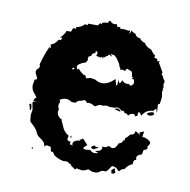

<svg xmlns="http://www.w3.org/2000/svg" viewBox="-59 -505 562 569"><g transform="rotate(10 222.0 -221.0)"><path d="M202.6 4.4 189 -4.9Q188 -9.3 186 -9.3L184.1 -8.8Q179.2 -15.1 170.9 -15.1L164.1 -14.2Q146 -18.1 133.3 -27.8Q130.9 -36.1 125 -36.1L122.6 -35.6L119.6 -49.3L108.9 -51.8Q103 -51.8 100.6 -46.4Q99.6 -55.2 95.9 -59.6Q92.3 -64 87.6 -67.1Q83 -70.3 78.6 -73.7Q74.2 -77.1 71.8 -83.5Q69.3 -89.8 65.2 -94.7Q61 -99.6 56.9 -103.5Q52.7 -107.4 49.6 -110.4Q46.4 -113.3 46.4 -115.2L44.9 -133.3L47.4 -147.9L43.5 -169.4L44.9 -172.4L56.2 -173.3L44.9 -174.8Q48.3 -185.5 52.7 -185.5Q50.3 -189.9 47.4 -193.1Q44.4 -196.3 41.7 -200Q39.1 -203.6 37.1 -208.5Q35.2 -213.4 35.2 -220.7L38.1 -237.8Q44.4 -237.8 44.4 -241.7Q44.4 -244.6 40.8 -250.7Q37.1 -256.8 37.1 -261.2Q37.1 -267.1 41.7 -270.3Q46.4 -273.4 46.4 -278.8L44.9 -284.7Q51.8 -312 64.5 -340.3L67.4 -336.9L68.8 -339.8L66.4 -347.7Q79.1 -352.1 87.9 -366.2H94.2L97.2 -372.6L95.7 -374L89.8 -372.1Q102.5 -384.8 106.4 -396H119.6Q121.1 -399.9 122.3 -403.8Q123.5 -407.7 127.9 -407.7L133.3 -406.7L131.8 -412.1Q147.5 -414.1 157.2 -425.3L164.1 -422.9L165.5 -428.2H194.8L200.2 -436L204.1 -433.6L208 -439L224.1 -441.4V-446.8L229.5 -447.3Q234.9 -440.4 242.2 -440.4L249.5 -441.4L252.4 -433.6L260.3 -434.6L263.2 -429.2L272.9 -430.7L287.1 -428.2L291 -430.7L291.5 -417.5L295.4 -430.7Q300.8 -425.3 308.6 -422.9Q313 -412.6 324.7 -412.1Q330.1 -403.3 340.8 -401.4Q348.1 -389.2 362.3 -385.3L372.1 -373Q377 -371.6 377 -368.2L375.5 -363.8L386.2 -359.9L385.7 -356.9Q385.7 -354 388.2 -354L394.5 -356L391.6 -351.6L407.7 -323.7L405.3 -318.4L409.2 -315.4Q411.6 -307.6 418.5 -299.3L416.5 -289.6L418.5 -278.3L416 -276.9L418 -272.5L416 -268.6L418.5 -251.5L416 -231.4L410.6 -228.5L412.1 -202.6L407.7 -215.3L399.9 -207Q378.9 -206.5 367.7 -187Q361.8 -196.3 358.9 -196.3Q356.4 -196.3 356.4 -184.6L349.6 -181.6Q349.6 -188 342.8 -188Q335.9 -188 328.6 -180.2Q326.2 -186 320.3 -186L317.9 -185.5Q315.9 -191.9 311.5 -191.9L307.1 -190.9Q301.3 -198.7 293.5 -198.7L284.7 -196.3H270L261.2 -198.7L251 -196.3L245.1 -197.3Q237.3 -197.3 229.5 -190.9H225.6Q216.3 -197.3 208 -197.3L202.6 -196.3Q198.7 -203.1 193.8 -203.1L183.6 -199.2Q174.8 -199.2 169.4 -190.9H157.2Q149.4 -197.3 139.6 -197.3Q130.4 -197.3 121.1 -190.9L124 -184.6Q120.6 -179.7 120.6 -174.8Q120.6 -168.9 124 -164.1L122.6 -155.8Q122.6 -141.1 140.1 -133.3L137.2 -132.3Q141.1 -125.5 143.3 -119.9Q145.5 -114.3 148.2 -109.1Q150.9 -104 155 -99.6Q159.2 -95.2 166.5 -90.8L164.1 -81.5Q164.1 -74.7 174.8 -74.7L174.3 -70.3Q174.3 -65.4 177.2 -65.4L180.2 -66.4L181.6 -61V-73.2Q188 -82.5 202.6 -82.5L200.2 -85.4Q206.1 -86.4 209.5 -90.8L225.6 -73.2Q216.3 -66.9 214.8 -61L225.1 -59.1L236.3 -61Q242.2 -53.7 251.5 -53.7L261.7 -55.7L250.5 -60.5Q270.5 -62 270.5 -73.2L270 -77.1L275.9 -76.2Q282.7 -76.2 288.6 -82.5Q294.9 -77.6 300.3 -77.6Q310.1 -77.6 315.9 -94.2Q327.1 -98.1 327.1 -103L326.7 -105Q332.5 -105.5 332.5 -109.9L332 -112.8Q339.4 -117.2 345.2 -126.5Q358.9 -126.5 358.9 -139.6L374 -129.9L370.6 -136.7L384.3 -142.6L381.8 -125L385.3 -125.5Q389.6 -125.5 397.5 -121.6Q407.7 -116.7 407.7 -111.3Q407.7 -107.4 404.8 -104.5Q401.9 -101.6 401.9 -97.7L402.8 -92.8L392.1 -87.4L389.6 -74.2Q374.5 -70.3 374.5 -61.5L376 -55.7Q368.2 -54.2 368.2 -46.9L367.7 -41Q355 -36.6 346.2 -22.5Q337.4 -21.5 332.5 -14.2H328.6Q322.3 -24.9 308.6 -24.9Q306.6 -22.9 304.7 -20Q295.9 -5.9 292 -5.9L285.6 -6.3Q280.3 -6.3 275.1 -2Q270 2.4 261.7 2.4L253.9 2L240.2 -3.4Q232.4 2.9 221.2 2.9L205.6 0ZM278.8 -261.7 281.7 -264.2 283.2 -280.8Q285.6 -271 288.1 -271Q291 -271 293.9 -280.8Q301.3 -272.5 310.5 -272.5L315.4 -272.9L320.8 -268.6Q329.6 -272.9 329.6 -279.8Q329.6 -285.2 326.2 -290L320.8 -288.6L324.2 -294.4L320.3 -295.9Q319.8 -303.7 318.6 -307.1Q317.4 -310.5 315.4 -311.8Q313.5 -313 310.5 -313.5Q307.6 -314 303.2 -316.9Q298.3 -314.5 297.9 -309.1Q294.4 -311 285.2 -311.5L282.7 -309.6L281.7 -315.9Q278.3 -318.4 278.1 -321.5Q277.8 -324.7 274.7 -329.8Q271.5 -335 267.6 -340.1Q263.7 -345.2 259.3 -349.1L247.1 -351.6L252.4 -344.2L241.7 -349.1L239.3 -343.8Q233.4 -343.8 231.9 -337.9L229 -339.8Q226.6 -339.8 226.6 -332Q224.6 -338.4 222.7 -338.4Q220.7 -338.4 220.2 -335.4L205.6 -338.4L208 -346.2Q208 -351.1 201.7 -353V-346.2Q190.9 -344.2 190.9 -335.4Q182.1 -334 182.1 -326.2L184.1 -321.3Q180.2 -320.3 180.2 -314.5Q154.3 -306.2 154.3 -296.4Q154.3 -292 158.7 -288.6L161.1 -292.5Q171.4 -278.3 184.6 -274.9L187.5 -267.6L200.7 -271L214.8 -268.6Q226.1 -261.7 236.3 -261.7Q254.9 -261.7 273.9 -280.8ZM141.1 -286.1 149.9 -289.1 144 -293ZM392.6 -191.4Q387.7 -191.4 382.3 -195.3Q387.2 -201.2 400.9 -203.1L405.3 -198.2Q399.4 -191.4 392.6 -191.4ZM305.2 -187.5 286.1 -192.4Q291 -195.8 295.4 -195.8Q301.3 -195.8 305.2 -187.5ZM41 -145.5Q39.1 -145.5 36.6 -159.2L34.7 -162.6L39.1 -165.5Q41 -165.5 42.5 -157.7L43 -151.9Q43 -147.9 41 -145.5ZM170.9 -86.4 173.3 -93.3 175.8 -87.9ZM244.6 -64Q237.8 -66.4 237.8 -69.3Q237.8 -72.3 247.6 -76.2L250 -72.8H259.3Q259.3 -70.3 244.6 -64ZM67.4 -33.7 63.5 -37.1 69.3 -38.6ZM316.9 -3.4H310.1L308.6 -13.2L315.4 -18.6H319.3L318.4 -14.6Q318.4 -11.2 322.3 -8.8Z"/></g></svg>

Font: Truetypewriter PolyglOTT
Style: Regular
Weight: 400
Designer: Sergey Beatoff a.k.a. Sam_T
Version: Version 3.76